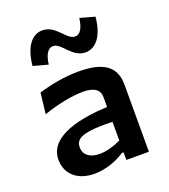

<svg xmlns="http://www.w3.org/2000/svg" viewBox="-148 -923 917 1040"><g transform="rotate(-20 310.0 -402.5)"><path d="M534.5 0V-386.5C534.5 -492.5 467 -539 324.5 -539C242.5 -539 160 -523 92.5 -502L78.5 -382C171.5 -414 251 -427.5 310.5 -427.5C364 -427.5 404.5 -411 404.5 -362.5V-305.5C264 -299 59 -267 59 -126.5C59 -46 117.5 11.5 218 11.5C267.5 11.5 334 -3.5 395 -44H404.5V0ZM101 -652 186 -629C193 -684 212 -715.5 241 -715.5C290.5 -715.5 319 -623 397 -623C459.5 -623 503.5 -682.5 513 -786.5L428 -810C421 -754 402 -723 373.5 -723C323.5 -723 294.5 -815.5 216.5 -815.5C154 -815.5 110.5 -756 101 -652ZM190.5 -149.5C190.5 -178.5 203.5 -198 242.5 -209C290 -222 359 -221 404.5 -219.5V-112C364 -92.5 318.5 -80 280.5 -80C226.5 -80 190.5 -105.5 190.5 -149.5Z"/></g></svg>

Font: Monaspace Argon SemiBold
Style: Regular
Weight: 600
Designer: Riley Cran & the Lettermatic Team
Foundry: Lettermatic
Version: Version 1.000 (Monaspace Argon)